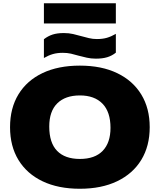

<svg xmlns="http://www.w3.org/2000/svg" viewBox="-20 -1155 986 1185"><path d="M473 10Q339.5 10 243 -36Q146.5 -82 94.2 -167.2Q42 -252.5 42 -370Q42 -487.5 94 -572.8Q146 -658 242.5 -704Q339 -750 473 -750Q607 -750 703.5 -703.5Q800 -657 852 -571.8Q904 -486.5 904 -370Q904 -253.5 852 -168.2Q800 -83 703.2 -36.5Q606.5 10 473 10ZM473 -174Q565.5 -174 613.8 -224Q662 -274 662 -366Q662 -464.5 612.5 -515.2Q563 -566 473 -566Q383 -566 333.5 -517.2Q284 -468.5 284 -374Q284 -273.5 332.5 -223.8Q381 -174 473 -174ZM572 -793Q541.5 -793 515.5 -799Q489.5 -805 464.5 -811.5Q441.5 -818.5 418 -823.8Q394.5 -829 368 -829Q333 -829 306.2 -821.2Q279.5 -813.5 251 -797V-913Q276 -932.5 304.8 -941.8Q333.5 -951 374 -951Q405 -951 431 -945Q457 -939 481.5 -932Q505 -925.5 528.5 -919.8Q552 -914 578 -914Q613.5 -914 640 -921.8Q666.5 -929.5 695 -946V-830Q670.5 -810.5 641.5 -801.8Q612.5 -793 572 -793ZM251 -1010V-1135H695V-1010Z"/></svg>

Font: Encode Sans Expanded Black
Style: Regular
Weight: 900
Width: 7
Designer: Multiple Designers
Foundry: Impallari Type
Version: Version 3.000; ttfautohint (v1.8.3) -l 8 -r 50 -G 200 -x 14 